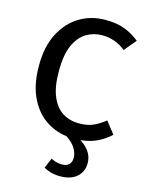

<svg xmlns="http://www.w3.org/2000/svg" viewBox="-140 -809 895 1149"><g transform="rotate(15 307.5 -235.0)"><path d="M367.2 -722.1Q439 -722.1 488.2 -703.3Q537.4 -684.6 580.5 -649.7L518.5 -575.9Q455.4 -628.2 372.8 -628.2Q320 -628.2 275.4 -601.5Q230.8 -574.9 203.8 -514.9Q176.9 -454.9 176.9 -354.9Q176.9 -256.9 202.6 -196.9Q228.2 -136.9 272.6 -109.7Q316.9 -82.6 372.8 -82.6Q429.7 -82.6 467.2 -101.3Q504.6 -120 533.3 -143.6L590.8 -70.3Q560 -40.5 515.4 -17.4Q470.8 5.6 408.7 11.8Q445.1 34.9 465.6 65.1Q486.2 95.4 486.2 134.4Q486.2 187.7 449 220Q411.8 252.3 347.2 252.3Q313.3 252.3 288.2 244.9Q263.1 237.4 244.1 226.7L270.8 163.6Q282.6 169.7 299.2 175.4Q315.9 181 339 181Q368.7 181 383.1 165.9Q397.4 150.8 397.4 125.6Q397.4 96.9 380 67.4Q362.6 37.9 322.1 10.8Q243.6 0.5 183.1 -44.4Q122.6 -89.2 87.9 -167.4Q53.3 -245.6 53.3 -354.9Q53.3 -473.8 95.9 -555.6Q138.5 -637.4 209.5 -679.7Q280.5 -722.1 367.2 -722.1Z"/></g></svg>

Font: Fira Code Medium
Style: Regular
Weight: 500
Designer: Carrois Corporate, Edenspiekermann AG, Nikita Prokopov
Foundry: Carrois Corporate, Edenspiekermann AG, Nikita Prokopov
Version: Version 6.002